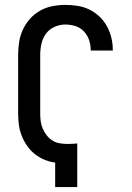

<svg xmlns="http://www.w3.org/2000/svg" viewBox="-20 -763 540 783"><path d="M205 0V-100Q182 -103 160.5 -112Q139 -121 121 -135.5Q103 -150 90 -169Q77 -188 68.5 -209.5Q60 -231 57 -254Q54 -277 54 -300V-539Q54 -565 58 -591.5Q62 -618 73.5 -642.5Q85 -667 103 -687Q121 -707 144.5 -720Q168 -733 194.5 -738Q221 -743 247 -743Q272 -743 297 -739Q322 -735 344.5 -724Q367 -713 385.5 -695.5Q404 -678 416 -656Q428 -634 434 -609.5Q440 -585 440 -559V-557H350V-558Q350 -579 343.5 -599Q337 -619 322.5 -634.5Q308 -650 288 -656.5Q268 -663 247 -663Q224 -663 202.5 -653.5Q181 -644 167.5 -625.5Q154 -607 149 -584.5Q144 -562 144 -539V-300Q144 -284 146 -268.5Q148 -253 154.5 -238Q161 -223 171 -210.5Q181 -198 194.5 -189.5Q208 -181 224 -178.5Q240 -176 256 -176Q266 -176 275.5 -176.5Q285 -177 295 -178V0Z"/></svg>

Font: Iosevka SS10 Medium
Style: Regular
Weight: 500
Monospace: yes
Designer: Belleve Invis
Foundry: Belleve Invis
Version: Version 28.0.6; ttfautohint (v1.8.4)